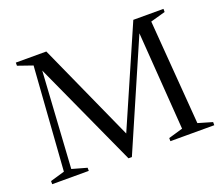

<svg xmlns="http://www.w3.org/2000/svg" viewBox="-115 -857 1208 1038"><g transform="rotate(-20 489.0 -338.0)"><path d="M874 -42 956 -18V0H703.5V-18L786 -42L744.5 -620L751.5 -619L478.5 9.5H459L177 -609L184 -610.5L148.5 -42L234 -18V0H23.5V-18L106 -42L148.5 -637.5L63.5 -667V-685H239L500.5 -105H486.5L739.5 -685H913V-667L827.5 -643Z"/></g></svg>

Font: Newsreader 36pt
Style: Regular
Weight: 400
Designer: Hugues Gentile
Foundry: Production Type
Version: Version 1.003